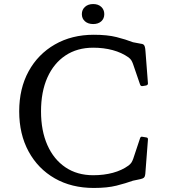

<svg xmlns="http://www.w3.org/2000/svg" viewBox="-20 -922 836 950"><path d="M441 -803Q416 -803 400.5 -816.5Q385 -830 385 -852Q385 -874 400.5 -888Q416 -902 441 -902Q466 -902 481 -888Q496 -874 496 -852Q496 -830 481 -816.5Q466 -803 441 -803ZM444 8Q334 8 251 -39.5Q168 -87 121.5 -172.5Q75 -258 75 -371Q75 -484 121.5 -569Q168 -654 251.5 -702Q335 -750 444 -750Q511 -750 556.5 -738.5Q602 -727 638 -713L675 -706Q685 -705 689.5 -702Q694 -699 696.5 -691Q699 -683 700 -666L712 -510Q713 -502 703 -499L685 -496Q676 -495 673 -504L638 -606Q634 -617 629.5 -624Q625 -631 616 -638Q582 -662 537.5 -674Q493 -686 441 -686Q362 -686 304 -647.5Q246 -609 214.5 -538.5Q183 -468 183 -371Q183 -275 214.5 -204Q246 -133 304 -94Q362 -55 441 -55Q494 -55 538.5 -67Q583 -79 616 -103Q626 -111 630.5 -118Q635 -125 639 -136L673 -238Q676 -248 686 -245L704 -242Q713 -241 712 -231L699 -62Q698 -53 695.5 -47.5Q693 -42 685.5 -39Q678 -36 662 -33L638 -28Q602 -15 556.5 -3.5Q511 8 444 8Z"/></svg>

Font: Hahmlet
Style: Regular
Weight: 400
Designer: Minjoo Ham & Mark Frömberg
Foundry: hypertype
Version: Version 1.001; ttfautohint (v1.8.3)